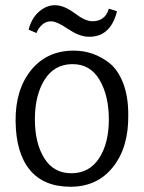

<svg xmlns="http://www.w3.org/2000/svg" viewBox="-20 -697 548 732"><path d="M119 -571 89 -584Q101 -630 131 -654.5Q161 -679 194 -677Q227 -675 265.5 -646Q304 -617 330 -616Q381 -615 395 -664L426 -654Q401 -553 314 -557Q280 -559 239.5 -586.5Q199 -614 178 -615.5Q157 -617 141.5 -603.5Q126 -590 119 -571ZM255.5 -452.5Q187 -452 150 -393Q113 -334 113 -242.5Q113 -151 149 -93.5Q185 -36 253 -36.5Q321 -37 358 -94Q395 -151 395 -241.5Q395 -332 359.5 -392.5Q324 -453 255.5 -452.5ZM261 -504Q337 -504 398 -456Q430 -430 449.5 -380Q469 -330 469 -260Q471 -136 411 -60.5Q351 15 249 15Q147 15 94 -49Q41 -113 39.5 -234Q38 -355 98.5 -429.5Q159 -504 261 -504Z"/></svg>

Font: Karma
Style: Regular
Weight: 400
Designer: Joana Correia
Foundry: Indian Type Foundry
Version: Version 1.202;PS 1.0;hotconv 1.0.78;makeotf.lib2.5.61930; tt